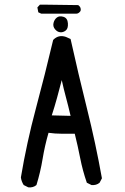

<svg xmlns="http://www.w3.org/2000/svg" viewBox="-20 -805 540 827"><path d="M102 2 82 -8Q72 -24 70 -41Q95 -190 134.5 -337.5Q174 -485 209 -633Q232 -657 264 -646L284 -637Q317 -488 354.5 -338Q392 -188 419 -37L409 -18Q395 -6 374 -8L354 -18Q336 -70 325.5 -123.5Q315 -177 302 -229Q273 -229 245 -229Q217 -229 189 -233Q173 -178 163.5 -120.5Q154 -63 137 -8Q123 4 102 2ZM284 -306Q274 -349 264 -386Q254 -423 246 -460Q236 -421 225.5 -383Q215 -345 203 -308ZM240 -666Q227 -667 217 -679Q207 -691 210.5 -706Q214 -721 225 -729.5Q236 -738 253.5 -732.5Q271 -727 272.5 -704.5Q274 -682 263 -673.5Q252 -665 240 -666ZM158 -746 145 -752 141 -773 152 -785H168L317 -783Q331 -773 327 -758Q319 -746 308 -746Z"/></svg>

Font: NaniFont Regular
Style: Regular
Weight: 400
Designer: Nanigashitei
Version: Version 1.036